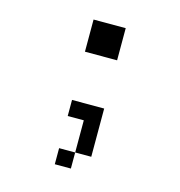

<svg xmlns="http://www.w3.org/2000/svg" viewBox="-89 -580 677 721"><g transform="rotate(15 250.0 -219.0)"><path d="M250 0H187.5V62.5H250ZM250 0H312.5V-187.5H187.5V-125H250Q250 -125 250 0ZM187.5 -500Q187.5 -500 187.5 -375H312.5Q312.5 -375 312.5 -500Z"/></g></svg>

Font: BFUnifontExMono
Style: Regular
Weight: 500
Version: Version 15.0.06